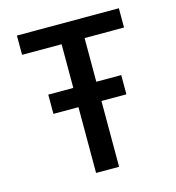

<svg xmlns="http://www.w3.org/2000/svg" viewBox="-108 -822 837 915"><g transform="rotate(-15 310.0 -365.0)"><path d="M130 -324.5H253.5V0H367V-324.5H490V-419.5H367V-635H561.5V-730H58.5V-635H253.5V-419.5H130Z"/></g></svg>

Font: Monaspace Neon Medium
Style: Regular
Weight: 500
Designer: Riley Cran & the Lettermatic Team
Foundry: Lettermatic
Version: Version 1.200 (Monaspace Neon)